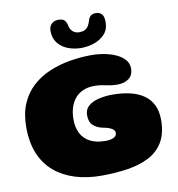

<svg xmlns="http://www.w3.org/2000/svg" viewBox="-95 -946 997 1073"><g transform="rotate(-10 403.5 -410.0)"><path d="M394.5 41Q314.5 41 247.2 20.5Q180 0 130.2 -41.5Q80.5 -83 53.5 -147Q26.5 -211 26.5 -298.5Q26.5 -375 50.8 -431.2Q75 -487.5 117.5 -526.2Q160 -565 215 -588.2Q270 -611.5 331.5 -622Q393 -632.5 454.5 -632.5Q491 -632.5 527.2 -625.8Q563.5 -619 593.8 -605.2Q624 -591.5 642.2 -570.5Q660.5 -549.5 660.5 -521.5Q660.5 -483 635.5 -464Q610.5 -445 572 -445Q551.5 -445 536 -447Q520.5 -449 506.5 -452.2Q492.5 -455.5 476.8 -457.8Q461 -460 440.5 -460Q404.5 -460 377 -448Q349.5 -436 331.2 -414.2Q313 -392.5 303.5 -362.2Q294 -332 294 -296Q294 -249 311.5 -215.5Q329 -182 363.8 -164.2Q398.5 -146.5 449 -146.5Q462 -146.5 473.8 -148.2Q485.5 -150 494.5 -154Q503.5 -158 508.8 -164.5Q514 -171 514 -181Q514 -191 507 -198.5Q500 -206 485.2 -212Q470.5 -218 447 -222Q415.5 -228.5 394.2 -247.2Q373 -266 373 -306Q373 -338 395.2 -357.5Q417.5 -377 454 -385.8Q490.5 -394.5 532 -394.5Q587 -394.5 632 -384Q677 -373.5 709.2 -351Q741.5 -328.5 758.8 -293.2Q776 -258 776 -208.5Q776 -132.5 746.8 -83.5Q717.5 -34.5 665.5 -7.5Q613.5 19.5 544.2 30.2Q475 41 394.5 41ZM407 -681.5Q367.5 -681.5 332.2 -695Q297 -708.5 275.2 -736Q253.5 -763.5 253.5 -806Q253.5 -829.5 268 -844.2Q282.5 -859 306 -859Q332.5 -859 342.2 -847.8Q352 -836.5 355.5 -820.5Q360 -795.5 374.8 -782.8Q389.5 -770 411 -770Q429.5 -770 441.8 -775.8Q454 -781.5 462.2 -794Q470.5 -806.5 476 -826Q481 -843.5 492 -851.5Q503 -859.5 519 -859.5Q538.5 -859.5 552 -847.5Q565.5 -835.5 565.5 -800.5Q565.5 -759 541.5 -732.8Q517.5 -706.5 481.2 -694Q445 -681.5 407 -681.5Z"/></g></svg>

Font: Gluten ExtraBold
Style: Regular
Weight: 800
Designer: Tyler Finck
Foundry: Etcetera Type Company
Version: Version 1.300